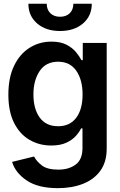

<svg xmlns="http://www.w3.org/2000/svg" viewBox="-20 -771 627 1007"><path d="M283.7 215.8Q179.7 215.8 120.1 175.5Q60.5 135.3 43.5 78.1L158.7 49.8Q170.4 73.7 199 96.2Q227.5 118.7 286.1 118.7Q340.8 118.7 376.7 92.3Q412.6 65.9 412.6 5.4V-97.7H405.3Q396 -78.1 377 -57.1Q357.9 -36.1 326.7 -22Q295.4 -7.8 248.5 -7.8Q186 -7.8 135 -37.4Q84 -66.9 54 -126.2Q23.9 -185.5 23.9 -274.4Q23.9 -364.3 54 -426.3Q84 -488.3 135.3 -520.5Q186.5 -552.7 249.5 -552.7Q297.4 -552.7 328.6 -536.6Q359.9 -520.5 378.4 -497.8Q397 -475.1 407.2 -455.6H414.1V-545.9H539.6V8.8Q539.6 78.6 506.3 124.5Q473.1 170.4 415.3 193.1Q357.4 215.8 283.7 215.8ZM284.7 -108.9Q346.2 -108.9 379.6 -153.1Q413.1 -197.3 413.1 -275.4Q413.1 -352.5 380.1 -399.9Q347.2 -447.3 284.7 -447.3Q220.7 -447.3 188 -398.4Q155.3 -349.6 155.3 -275.4Q155.3 -200.2 188.2 -154.5Q221.2 -108.9 284.7 -108.9ZM294.9 -608.4Q220.7 -608.4 174.8 -647.9Q128.9 -687.5 128.9 -751.5H225.1Q225.1 -720.2 244.1 -701.7Q263.2 -683.1 294.9 -683.1Q327.1 -683.1 345.9 -701.7Q364.7 -720.2 364.7 -751.5H461.4Q461.4 -687.5 415.3 -647.9Q369.1 -608.4 294.9 -608.4Z"/></svg>

Font: Inter Tight SemiBold
Style: Regular
Weight: 600
Designer: Rasmus Andersson
Foundry: rsms
Version: Version 3.004; ttfautohint (v1.8.4.7-5d5b)